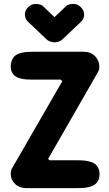

<svg xmlns="http://www.w3.org/2000/svg" viewBox="-20 -966 561 986"><path d="M42 -102.1 299.8 -548.8 292 -557.1H147.9Q129.4 -557.1 115.5 -558.1Q101.6 -559.1 85.4 -563Q69.3 -566.9 59.1 -574Q48.8 -581.1 42 -593.8Q35.2 -606.4 35.2 -624Q35.2 -644 42 -658.7Q48.8 -673.3 59.1 -681.2Q69.3 -689 85.4 -693.4Q101.6 -697.8 115.5 -699Q129.4 -700.2 147.9 -700.2H411.1Q447.3 -700.2 468.8 -676.8Q490.2 -653.3 490.2 -624Q490.2 -608.4 483.9 -597.2L227.1 -149.9L233.9 -143.1H377.9Q396 -143.1 409.9 -141.8Q423.8 -140.6 439.9 -136.5Q456.1 -132.3 466.6 -125Q477.1 -117.7 484.1 -104Q491.2 -90.3 491.2 -71.8Q491.2 -52.7 484.1 -39.1Q477.1 -25.4 466.6 -18.1Q456.1 -10.7 439.7 -6.3Q423.3 -2 409.9 -1Q396.5 0 377.9 0H115.2Q79.6 0 57.4 -21.5Q35.2 -43 35.2 -71.8Q35.2 -90.8 42 -102.1ZM397.9 -856 303.2 -766.1Q287.6 -750.5 265.1 -749H254.9Q232.4 -750.5 216.8 -766.1L122.1 -856Q107.9 -870.1 107.9 -892.1Q107.9 -914.1 127 -931.2Q143.1 -945.8 162.1 -945.8Q192.9 -945.8 205.1 -930.2L259.8 -877.9L314.9 -930.2Q327.1 -945.8 357.9 -945.8Q377 -945.8 393.1 -931.2Q412.1 -914.1 412.1 -892.1Q412.1 -870.1 397.9 -856Z"/></svg>

Font: Concert One
Style: Regular
Weight: 400
Designer: Johan Kallas, Mihkel Virkus
Foundry: Johan Kallas, Mihkel Virkus
Version: Version 1.003